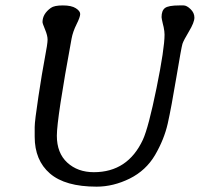

<svg xmlns="http://www.w3.org/2000/svg" viewBox="-20 -699 748 719"><path d="M331.5 -54.2Q458.5 -54.2 515.1 -175.8Q536.1 -221.7 566.2 -369.4Q596.2 -517.1 596.2 -569.3Q596.2 -581.1 592.8 -597.7L589.8 -609.9Q585 -630.4 585 -634.8Q585 -659.2 597.7 -668.9Q610.4 -678.7 651.9 -678.7H667.5Q679.2 -678.7 693.6 -664.8Q708 -650.9 708 -633.1Q708 -615.2 687.7 -581.5Q667.5 -547.9 663.3 -534.9Q659.2 -522 640.4 -409.2Q621.6 -296.4 608.2 -236.6Q594.7 -176.8 560.5 -118.2Q526.4 -60.5 465.8 -30.3Q404.3 0 341.8 0Q224.1 0 167 -49.3Q109.9 -98.6 109.9 -187V-223.1Q109.9 -245.1 123.8 -336.9Q137.7 -428.7 147.9 -481.9Q158.2 -535.2 158.2 -550.5Q158.2 -565.9 148.7 -588.6Q139.2 -611.3 139.2 -616.2Q139.2 -647 170.4 -669.4Q183.1 -678.7 215.3 -678.7Q247.6 -678.7 263.9 -668.2Q280.3 -657.7 280.3 -646.5Q280.3 -635.3 266.6 -607.9Q252.9 -580.6 248 -554.2Q192.9 -255.4 192.9 -190.7Q192.9 -126 231.9 -90.1Q271 -54.2 331.5 -54.2Z"/></svg>

Font: Averia Libre Light
Style: Italic
Weight: 300
Italic angle: -8.5°
Version: Version 1.002